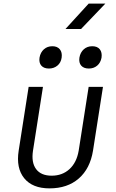

<svg xmlns="http://www.w3.org/2000/svg" viewBox="-20 -1029 640 1059"><path d="M253 10Q159 10 113.5 -46Q68 -102 83 -198L138 -550H217L162 -198Q152 -133 179 -96.5Q206 -60 265 -60Q324 -60 363.5 -96.5Q403 -133 414 -198L469 -550H548L493 -198Q477 -99 414.5 -44.5Q352 10 253 10ZM470 -651Q442 -651 428 -667Q414 -683 418 -711Q423 -740 442 -757Q461 -774 489 -774Q517 -774 530.5 -757Q544 -740 540 -711Q535 -683 516 -667Q497 -651 470 -651ZM250 -651Q222 -651 208 -667Q194 -683 198 -711Q203 -740 222 -757Q241 -774 269 -774Q296 -774 310 -757Q324 -740 320 -711Q316 -683 296.5 -667Q277 -651 250 -651ZM341 -869 469 -1009H561L427 -869Z"/></svg>

Font: JetBrains Mono NL Light
Style: Italic
Weight: 300
Italic angle: -9°
Designer: Philipp Nurullin, Konstantin Bulenkov
Foundry: JetBrains
Version: Version 2.304; ttfautohint (v1.8.4.7-5d5b)